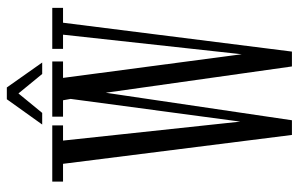

<svg xmlns="http://www.w3.org/2000/svg" viewBox="-176 -697 874 562"><g transform="rotate(-90 261.0 -416.0)"><path d="M147 1.5 62.5 -668.5H10.5V-700H175V-668.5H130.5L189 -122L180.5 -108.5L254 -657.5L263 -587.5L248.5 -668.5H200.5V-700H362V-668.5H314L386 -124.5L379.5 -111.5L440.5 -668.5H399V-700H519V-668.5H475.5L391 1.5H347.5L265.5 -579L278.5 -597.5L190 1.5ZM177.5 -729.5 251.5 -833H286L359 -729.5H325.5L268.5 -799L211.5 -729.5Z"/></g></svg>

Font: Imbue Light
Style: Regular
Weight: 300
Designer: Tyler Finck
Foundry: Etcetera Type Company
Version: Version 1.102